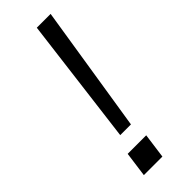

<svg xmlns="http://www.w3.org/2000/svg" viewBox="-235 -723 747 747"><g transform="rotate(-45 138.0 -350.0)"><path d="M97 -175 163 -700H239L156 -175ZM52 0 66 -103H168L154 0Z"/></g></svg>

Font: Host Grotesk Light
Style: Italic
Weight: 300
Italic angle: -8°
Designer: Doğukan Karapınar based on Poppins by Indian Type Foundry, Jonny Pinhorn
Foundry: Element Type
Version: Version 1.001; ttfautohint (v1.8.4.7-5d5b)